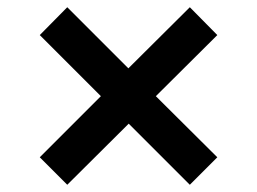

<svg xmlns="http://www.w3.org/2000/svg" viewBox="-20 -552 711 531"><path d="M166 -41 90 -117 259 -286 90 -455 166 -532 335 -363 505 -532 581 -455 411 -286 581 -117 505 -41 336 -210Z"/></svg>

Font: Nunito Sans 10pt SemiExpanded ExtraBold
Style: Regular
Weight: 800
Width: 6
Designer: Vernon Adams
Foundry: Vernon Adams
Version: Version 3.101;gftools[0.9.27]